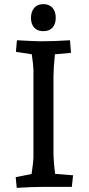

<svg xmlns="http://www.w3.org/2000/svg" viewBox="-20 -905 430 930"><path d="M56 -47 133 -62Q142 -125 142 -140V-566Q142 -586 134 -642L57 -654L62 -710Q155 -705 178 -705Q241 -705 319 -710L324 -649L246 -642Q239 -572 239 -536V-170Q239 -125 247 -63L334 -56L328 0H197Q136 0 61 5ZM130 -818Q130 -848 145.5 -866.5Q161 -885 190 -885Q218 -885 234 -867.5Q250 -850 250 -818Q250 -789 234.5 -771.5Q219 -754 190 -754Q161 -754 145.5 -771.5Q130 -789 130 -818Z"/></svg>

Font: Andada Pro Medium
Style: Regular
Weight: 500
Designer: Carolina Giovagnoli
Foundry: Huerta Tipografica
Version: Version 3.005; ttfautohint (v1.8.4)